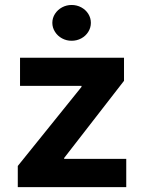

<svg xmlns="http://www.w3.org/2000/svg" viewBox="-20 -767 589 787"><path d="M52.9 -86.7 314.1 -410.8V-415H62.1V-530.3H488.3V-435.7L243 -119.5V-115.8H497.5V0H52.9ZM194.5 -673.3Q194.5 -693.3 205.4 -710.2Q216.2 -727 234.3 -736.8Q252.4 -746.6 273.5 -746.6Q295.1 -746.6 313.2 -736.8Q331.3 -727 341.9 -710.2Q352.5 -693.3 352.5 -673.3Q352.5 -653.7 341.9 -636.6Q331.3 -619.5 313.2 -609.7Q295.1 -599.9 273.5 -599.9Q252.4 -599.9 234.3 -609.7Q216.2 -619.5 205.4 -636.6Q194.5 -653.7 194.5 -673.3Z"/></svg>

Font: Pretendard JP Variable
Style: Regular
Weight: 400
Designer: Base glyphs from Inter by Rasmus Andersson; Hangul glyphs from Noto Sans CJK(Source Han Sans) by Jang Soo-young and Kang
Foundry: Kil Hyung-jin
Version: Version 1.307;Glyphs 3.2 (3192)